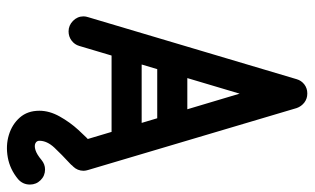

<svg xmlns="http://www.w3.org/2000/svg" viewBox="-190 -512 875 534"><g transform="rotate(90 247.0 -245.5)"><path d="M200.8 -633.8Q204.5 -646.5 215.2 -654.9Q226 -663.2 240.5 -663.2Q257.8 -663.2 269.2 -651Q280.8 -638.8 280.8 -621.5V-608.8L108.2 -28.8Q104.5 -16 93.4 -7.6Q82.2 0.8 67.8 0.8Q51.2 0.8 38.6 -11.5Q26 -23.8 26 -41Q26 -47 28.5 -54.5ZM124 -118.8Q106.5 -118.8 94.2 -130.9Q82 -143 82 -160.5Q82 -178 94.2 -190.2Q106.5 -202.5 124 -202.5H357.5Q375 -202.5 387.2 -190.2Q399.5 -178 399.5 -160.5Q399.5 -143 387.2 -130.9Q375 -118.8 357.5 -118.8ZM143.8 -245.8Q126.2 -245.8 114.1 -257.9Q102 -270 102 -287.5Q102 -304.2 114.1 -316.9Q126.2 -329.5 143.8 -329.5H338.8Q356.2 -329.5 368.5 -316.9Q380.8 -304.2 380.8 -287.5Q380.8 -270 368.5 -257.9Q356.2 -245.8 338.8 -245.8ZM453.2 -53.8Q454 -50.5 454.8 -47.4Q455.5 -44.2 455.5 -41.2Q455.5 -24 443.4 -11.6Q431.2 0.8 414 0.8Q399.8 0.8 388.9 -7.6Q378 -16 374.2 -28.8L201 -608.8L200.2 -621.2Q200.2 -638.8 211.8 -651Q223.2 -663.2 240.5 -663.2Q255 -663.2 265.8 -654.9Q276.5 -646.5 281 -633.8ZM425.5 76Q437.5 66.2 451.8 66.2Q469.2 66.2 481.5 78.5Q493.8 90.8 493.8 108.2Q493.8 128 478.8 141.2Q451.5 163.8 418.5 169.8Q385.5 175.8 356 166.9Q326.5 158 307.5 136.5Q288.5 115 288.5 82Q288.5 54 304.4 25.6Q320.2 -2.8 342 -26.6Q363.8 -50.5 380.2 -65.2Q391.8 -76.2 407.2 -76.2Q424.8 -76.2 437 -63.6Q449.2 -51 449.2 -34.2Q449.2 -15.5 435 -2.8Q410.5 19.8 391.2 40.2Q372 60.8 372 82Q372 89.5 378.9 93Q385.8 96.5 397.8 92.9Q409.8 89.2 425.5 76Z"/></g></svg>

Font: Libertine-Super Thin
Style: Regular
Weight: 100
Designer: Bastien Sozeau
Foundry: NBR — Bastien Sozeau
Version: Version 2.003;gftools[0.9.33]